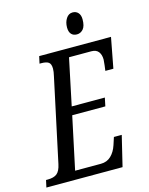

<svg xmlns="http://www.w3.org/2000/svg" viewBox="-148 -982 825 1064"><g transform="rotate(-15 264.0 -450.0)"><path d="M-8 -41H2Q37 -41 55 -55.5Q73 -70 81 -108L183 -585Q189 -610 189 -627Q189 -655 175.5 -664Q162 -673 135 -673H124L133 -714H545L512 -540H466Q467 -545 470 -571Q473 -597 473 -603Q473 -631 460 -648Q447 -665 419 -665H291L235 -398H425L415 -350H225L161 -49H309Q344 -49 367.5 -71.5Q391 -94 403 -131L417 -174H462L420 0H-17ZM323 -827Q323 -857 337 -878.5Q351 -900 374 -900Q394 -900 406 -886.5Q418 -873 418 -849Q418 -810 403 -793Q388 -776 367 -776Q346 -776 334.5 -789Q323 -802 323 -827Z"/></g></svg>

Font: Noto Serif Cond
Style: Italic
Weight: 400
Width: 3
Italic angle: -12°
Designer: Monotype Design Team
Foundry: Monotype Imaging Inc.
Version: Version 1.001